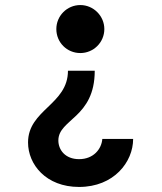

<svg xmlns="http://www.w3.org/2000/svg" viewBox="-20 -560 640 760"><path d="M355 -280H249C249 -146 91 -126 91 4C91 91 162 180 293 180C431 180 507 81 507 -10H385C382 30 350 70 293 70C238 70 211 33 211 -4C211 -89 355 -93 355 -280ZM393 -445C393 -497 350 -540 298 -540C245 -540 203 -497 203 -445C203 -392 245 -350 298 -350C350 -350 393 -392 393 -445Z"/></svg>

Font: CommitMono
Style: 700Regular
Weight: 700
Monospace: yes
Designer: Eigil Nikolajsen
Foundry: Eigil Nikolajsen
Version: Version 1.143